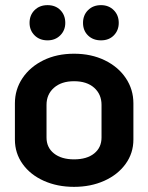

<svg xmlns="http://www.w3.org/2000/svg" viewBox="-20 -718 577 747"><path d="M38 -175V-316Q38 -370 67.5 -414Q97 -458 149 -483.5Q201 -509 268 -509Q335 -509 387.5 -483.5Q440 -458 469.5 -414Q499 -370 499 -316V-175Q499 -122 468.5 -80Q438 -38 385.5 -14.5Q333 9 268 9Q203 9 150.5 -14.5Q98 -38 68 -80Q38 -122 38 -175ZM375 -183V-310Q375 -351 346.5 -376.5Q318 -402 268 -402Q219 -402 190 -376.5Q161 -351 161 -310V-183Q161 -144 190 -121Q219 -98 268 -98Q318 -98 346.5 -121Q375 -144 375 -183ZM95 -629Q95 -659 114.5 -678.5Q134 -698 165 -698Q196 -698 215 -678.5Q234 -659 234 -629Q234 -600 214.5 -580.5Q195 -561 165 -561Q134 -561 114.5 -580.5Q95 -600 95 -629ZM303 -629Q303 -659 322.5 -678.5Q342 -698 373 -698Q403 -698 422.5 -678.5Q442 -659 442 -629Q442 -600 423 -580.5Q404 -561 373 -561Q342 -561 322.5 -580Q303 -599 303 -629Z"/></svg>

Font: K2D
Style: Bold
Weight: 700
Designer: Katatrad Aksorn Co.,Ltd.
Foundry: Cadson Demak Co.,Ltd.
Version: Version 1.000; ttfautohint (v1.6)